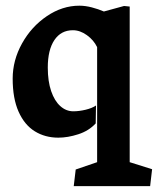

<svg xmlns="http://www.w3.org/2000/svg" viewBox="-20 -467 564 665"><path d="M311.5 -39.6 312.5 -101.6Q298.8 -92.3 276.4 -86.9Q253.9 -81.5 233.9 -81.5Q209 -81.5 189 -99.4Q168.9 -117.2 157.2 -151.4Q145.5 -185.5 145.5 -232.9Q145.5 -294.4 168.5 -328.4Q191.4 -362.3 232.4 -362.3Q257.3 -362.3 281 -345.2Q304.7 -328.1 316.4 -303.7V94.7L242.2 120.1L235.4 177.7H500L506.8 119.1L429.2 94.7V-444.3L409.7 -446.3L339.8 -427.2Q320.8 -435.5 298.1 -441.4Q275.4 -447.3 254.9 -447.3Q195.8 -447.3 142.3 -411.1Q88.9 -375 56.4 -316.7Q23.9 -258.3 23.9 -194.8Q23.9 -126 44.4 -80.1Q64.9 -34.2 100.6 -12.2Q136.2 9.8 182.1 9.8Q214.8 9.8 251.2 -2Q287.6 -13.7 311.5 -39.6Z"/></svg>

Font: Neuton
Style: Bold
Weight: 700
Designer: Brian M Zick
Foundry: Brian M Zick
Version: Version 1.560